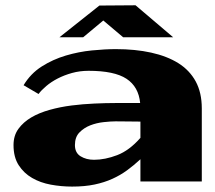

<svg xmlns="http://www.w3.org/2000/svg" viewBox="-20 -687 814 727"><path d="M371.1 -609.4 294.9 -545.9H205.1L356.4 -666L493.2 -667L635.7 -545.9H446.3ZM511.7 0V-84Q486.3 -60.5 460.9 -42Q435.5 -23.4 405.3 -9.8Q375 3.9 337.9 11.7Q300.8 19.5 252.9 19.5Q211.9 19.5 172.4 12.2Q132.8 4.9 101.6 -13.2Q70.3 -31.2 50.8 -61.5Q31.2 -91.8 31.2 -137.7Q31.2 -173.8 49.8 -199.2Q68.4 -224.6 98.1 -242.2Q127.9 -259.8 168 -271Q208 -282.2 251 -287.6Q293.9 -293 337.4 -294.9Q380.9 -296.9 418 -296.9H510.7Q504.9 -358.4 459 -388.7Q413.1 -418.9 315.4 -418.9Q282.2 -418.9 252.4 -410.6Q222.7 -402.3 198.2 -389.6Q173.8 -377 155.3 -361.3Q136.7 -345.7 126 -331.1L69.3 -364.3Q95.7 -408.2 137.7 -435.1Q179.7 -461.9 229 -476.6Q278.3 -491.2 328.1 -496.1Q377.9 -501 418.9 -501Q492.2 -501 552.2 -487.8Q612.3 -474.6 655.3 -447.8Q698.2 -420.9 721.2 -378.4Q744.1 -335.9 744.1 -276.4V0ZM418 -227.5Q399.4 -227.5 372.6 -224.6Q345.7 -221.7 321.8 -212.4Q297.9 -203.1 280.8 -185.5Q263.7 -168 263.7 -137.7Q263.7 -108.4 285.2 -95.2Q306.6 -82 335.9 -82Q377.9 -82 423.8 -99.6Q469.7 -117.2 511.7 -165V-226.6Q487.3 -226.6 464.4 -227.1Q441.4 -227.5 418 -227.5Z"/></svg>

Font: Polsku
Style: Regular
Weight: 400
Designer: Sebastien Sanfilippo
Version: Version 1.1